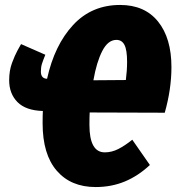

<svg xmlns="http://www.w3.org/2000/svg" viewBox="-20 -736 712 775"><path d="M342 -282Q341 -265 341 -232Q341 -121 403 -121Q431 -121 457.5 -134.5Q484 -148 514 -172L585 -70Q538 -26 484 -3.5Q430 19 366 19Q266 19 209 -47Q152 -113 152 -238Q152 -272 153 -288Q84 -290 50.5 -324Q17 -358 17 -412Q17 -451 28.5 -482Q40 -513 51 -533Q62 -553 65 -558L163 -515Q154 -493 149.5 -479Q145 -465 145 -447Q145 -419 170 -418Q200 -554 275 -635Q350 -716 465 -716Q564 -716 618 -649Q672 -582 672 -465Q672 -376 645 -281ZM357 -412 488 -413Q493 -452 493 -486Q493 -534 482.5 -554.5Q472 -575 450 -575Q416 -575 393 -530.5Q370 -486 357 -412Z"/></svg>

Font: Fira Sans Extra Condensed Black
Style: Italic
Weight: 900
Width: 3
Italic angle: -8°
Designer: Carrois Corporate & Edenspiekermann AG
Foundry: Carrois Corporate GbR & Edenspiekermann AG
Version: Version 4.203